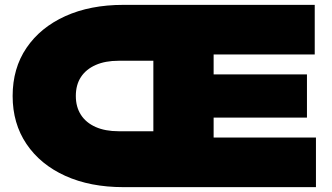

<svg xmlns="http://www.w3.org/2000/svg" viewBox="-20 -770 1366 790"><path d="M488 0Q351 0 248.5 -46.5Q146 -93 89 -177.5Q32 -262 32 -375Q32 -489 89 -573Q146 -657 248.5 -703.5Q351 -750 488 -750H1275V-546H859V-464H1243V-286H859V-204H1280V0ZM468 -230H611V-520H468Q413 -520 373.5 -502.5Q334 -485 313 -453Q292 -421 292 -375Q292 -330 313 -297.5Q334 -265 373.5 -247.5Q413 -230 468 -230Z"/></svg>

Font: Unbounded Black
Style: Regular
Weight: 900
Designer: Luke Prowse, Jean-Baptiste Morizot, Fátima Lázaro, Florian Runge
Foundry: NaN
Version: Version 1.701;gftools[0.9.28.dev5+ged2979d]